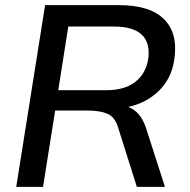

<svg xmlns="http://www.w3.org/2000/svg" viewBox="-20 -725 737 745"><path d="M43 0 155 -705H443Q563 -705 617.5 -649.5Q672 -594 656 -492Q645 -420 597 -373Q549 -326 478 -310Q525 -292 546 -230L620 0H511L438 -231Q426 -271 397 -283.5Q368 -296 322 -296H194L147 0ZM206 -375H392Q463 -375 504 -406.5Q545 -438 555 -495Q564 -558 530.5 -590Q497 -622 423 -622H245Z"/></svg>

Font: Winston Medium
Style: Italic
Weight: 500
Italic angle: -9°
Designer: Original fonts by Vernon Adams / Changes by Cristiano Sobral
Foundry: Original fonts by Vernon Adams / Changes by Cristiano Sobral
Version: Version 2.503;July 17, 2020;FontCreator 13.0.0.2655 64-bit